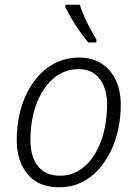

<svg xmlns="http://www.w3.org/2000/svg" viewBox="-20 -785 576 814"><path d="M230 9Q144 9 97.5 -46Q51 -101 51 -192Q51 -248 62.5 -300Q74 -352 97 -396Q120 -440 152 -472.5Q184 -505 225 -523Q266 -541 314 -541Q371 -541 410.5 -515.5Q450 -490 471 -445Q492 -400 492 -340Q492 -287 481 -236Q470 -185 448 -141Q426 -97 394.5 -63Q363 -29 322 -10Q281 9 230 9ZM235 -40Q270 -40 300.5 -54.5Q331 -69 355.5 -96Q380 -123 397.5 -160.5Q415 -198 424.5 -245Q434 -292 434 -345Q434 -385 421 -418Q408 -451 381.5 -471.5Q355 -492 312 -492Q277 -492 245.5 -477.5Q214 -463 189 -436Q164 -409 146 -371.5Q128 -334 118.5 -288.5Q109 -243 109 -191Q109 -121 141 -80.5Q173 -40 235 -40ZM354 -605Q338 -624 318.5 -651.5Q299 -679 282.5 -707.5Q266 -736 257 -755V-765H318Q326 -741 338 -713.5Q350 -686 363.5 -661.5Q377 -637 389 -617L388 -605Z"/></svg>

Font: Noto Sans Display Light
Style: Italic
Weight: 300
Italic angle: -12°
Designer: Monotype Design Team
Foundry: Monotype Imaging Inc.
Version: Version 2.003